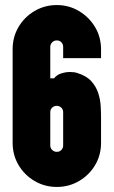

<svg xmlns="http://www.w3.org/2000/svg" viewBox="-20 -730 450 760"><path d="M205 10Q157 10 117 -13.5Q77 -37 53.5 -76.5Q30 -116 30 -165V-535Q30 -584 53.5 -623.5Q77 -663 117 -686.5Q157 -710 205 -710Q253 -710 293 -686Q333 -662 356.5 -622.5Q380 -583 380 -534V-500H230V-544Q230 -555 223 -562.5Q216 -570 205 -570Q194 -570 186.5 -562.5Q179 -555 179 -544V-420H194Q205 -434 222.5 -439.5Q240 -445 257.5 -445Q275 -445 286 -441Q322 -430 341 -409Q360 -388 368.5 -362.5Q377 -337 378.5 -311Q380 -285 380 -263V-165Q380 -116 356.5 -76.5Q333 -37 293 -13.5Q253 10 205 10ZM205 -129Q216 -129 223 -136.5Q230 -144 230 -154V-286Q230 -297 222.5 -304Q215 -311 205 -311Q194 -311 186.5 -304Q179 -297 179 -286V-154Q179 -144 186.5 -136.5Q194 -129 205 -129Z"/></svg>

Font: Vina Sans
Style: Regular
Weight: 400
Designer: Andree Nguyen
Foundry: Nguyen Type Foundry
Version: Version 1.002; ttfautohint (v1.8.4.7-5d5b);gftools[0.9.28]